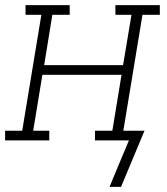

<svg xmlns="http://www.w3.org/2000/svg" viewBox="-35 -550 655 752"><path d="M394 182 433 88 470 0H337V-38H405L441 -257H131L95 -38H158V0H-15V-38H52L127 -492H65V-530H238V-492H170L138 -295H447L480 -492H417V-530H591V-492H523L448 -38H531L439 182Z"/></svg>

Font: Iosevka Slab XLtExObl
Style: Regular
Weight: 200
Width: 7
Italic angle: -9°
Monospace: yes
Designer: Belleve Invis
Foundry: Belleve Invis
Version: Version 11.1.1; ttfautohint (v1.8.3)